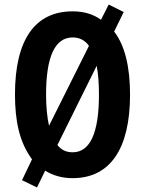

<svg xmlns="http://www.w3.org/2000/svg" viewBox="-20 -775 639 846"><path d="M553 -358C553 -481 530 -575 483 -636L525 -722L459 -755L425 -688C390 -713 349 -725 300 -725C134 -725 46 -600 46 -359C46 -240 66 -148 121 -73L77 19L143 51L179 -23C213 -2 253 10 300 10C465 10 553 -119 553 -358ZM183 -358C183 -525 222 -610 300 -610C330 -610 354 -598 372 -573L196 -221C188 -257 183 -302 183 -358ZM416 -358C416 -189 377 -104 300 -104C272 -104 250 -114 233 -136L406 -485C413 -449 416 -407 416 -358Z"/></svg>

Font: Noto Sans Gurmukhi UI ExtraCondensed
Style: Bold
Weight: 700
Width: 2
Designer: Jelle Bosma - Monotype Design Team
Foundry: Monotype Imaging Inc.
Version: Version 2.004